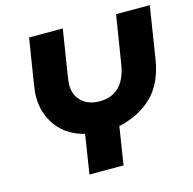

<svg xmlns="http://www.w3.org/2000/svg" viewBox="-103 -804 914 908"><g transform="rotate(-15 354.0 -350.0)"><path d="M225 0 255 -191Q168 -213 122 -275.5Q76 -338 76 -421Q76 -435 78 -450.5Q80 -466 82 -480L117 -700H282L246 -472Q245 -462 243.5 -452.5Q242 -443 242 -435Q242 -384 274.5 -353Q307 -322 363 -322Q403 -322 432.5 -338.5Q462 -355 480 -387Q498 -419 505 -463L543 -700H708L668 -446Q650 -332 586 -269.5Q522 -207 421 -185L392 0Z"/></g></svg>

Font: MuseoModerno Thin
Style: Bold Italic
Weight: 700
Italic angle: -9°
Version: Version 1.003